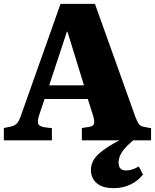

<svg xmlns="http://www.w3.org/2000/svg" viewBox="-21 -730 806 999"><path d="M572 249Q525 249 499 234.5Q473 220 462.5 198.5Q452 177 452 156Q452 106 494.5 69Q537 32 601 0H405V-64L444 -70Q463 -73 467.5 -85Q472 -97 465 -123L436 -215H211L181 -126Q174 -102 177.5 -87.5Q181 -73 209 -68L249 -63V0H-1V-64L34 -71Q53 -75 65 -86Q77 -97 87 -126L294 -710H473L683 -123Q694 -93 703 -82.5Q712 -72 733 -69L765 -63V0H672Q629 37 612.5 63Q596 89 596 115Q596 139 607 148Q618 157 635 157Q648 157 664.5 152.5Q681 148 701 136L723 178Q696 212 657 230.5Q618 249 572 249ZM235 -286H416L330 -565H327Z"/></svg>

Font: Literata 36pt ExtraBold
Style: Regular
Weight: 800
Designer: Latin by Veronika Burian and Jose Scaglione. Greek by Irene Vlachou. Cyrillic by Vera Evstafieva.
Foundry: TypeTogether
Version: Version 3.002